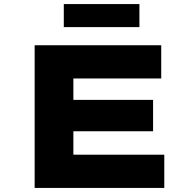

<svg xmlns="http://www.w3.org/2000/svg" viewBox="-20 -922 946 942"><path d="M150 0V-700H771V-537H340V-163H786V0ZM252 -278V-432H731V-278ZM293 -789V-902H664V-789Z"/></svg>

Font: Lexend Tera ExtraBold
Style: Regular
Weight: 800
Designer: Bonnie Shaver-Troup, Thomas Jockin
Foundry: Lexend
Version: Version 1.007